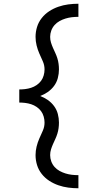

<svg xmlns="http://www.w3.org/2000/svg" viewBox="-20 -853 540 1026"><path d="M399 153Q372 153 345 149.5Q318 146 292 137Q266 128 243 113Q220 98 203 76.5Q186 55 178 29Q170 3 170 -24Q170 -47 175.5 -69.5Q181 -92 190 -112.5Q199 -133 208.5 -154Q218 -175 218 -198Q218 -214 213.5 -230Q209 -246 199.5 -259Q190 -272 176 -281.5Q162 -291 146.5 -296Q131 -301 115 -303Q99 -305 83 -305V-375Q99 -375 115 -377Q131 -379 146.5 -384Q162 -389 176 -398.5Q190 -408 199.5 -421Q209 -434 213.5 -450Q218 -466 218 -482Q218 -505 208.5 -526Q199 -547 190 -567.5Q181 -588 175.5 -610.5Q170 -633 170 -656Q170 -683 178 -709Q186 -735 203 -756.5Q220 -778 243 -793Q266 -808 292 -817Q318 -826 345 -829.5Q372 -833 399 -833V-763Q381 -763 364 -761Q347 -759 330.5 -754Q314 -749 298.5 -740.5Q283 -732 271.5 -719Q260 -706 254 -689.5Q248 -673 248 -656Q248 -640 252.5 -625.5Q257 -611 263 -597.5Q269 -584 275.5 -570Q282 -556 286.5 -541.5Q291 -527 293 -512Q295 -497 295 -482Q295 -459 289 -436Q283 -413 269 -394Q255 -375 235.5 -361.5Q216 -348 195 -340Q216 -332 235.5 -318.5Q255 -305 269 -286Q283 -267 289 -244Q295 -221 295 -198Q295 -183 293 -168Q291 -153 286.5 -138.5Q282 -124 275.5 -110Q269 -96 263 -82.5Q257 -69 252.5 -54.5Q248 -40 248 -24Q248 -7 254 9.5Q260 26 271.5 39Q283 52 298.5 60.5Q314 69 330.5 74Q347 79 364 81Q381 83 399 83Z"/></svg>

Font: Iosevka
Style: Regular
Weight: 400
Monospace: yes
Designer: Belleve Invis
Foundry: Belleve Invis
Version: Version 33.2.3; ttfautohint (v1.8.4)